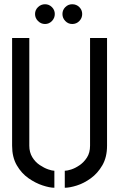

<svg xmlns="http://www.w3.org/2000/svg" viewBox="-20 -879 561 904"><path d="M320 -766Q301 -766 287.5 -780Q274 -794 274 -813Q274 -832 287.5 -845.5Q301 -859 320 -859Q340 -859 353.5 -845.5Q367 -832 367 -813Q367 -794 353.5 -780Q340 -766 320 -766ZM192 -766Q173 -766 159 -780Q145 -794 145 -813Q145 -832 159 -845.5Q173 -859 192 -859Q211 -859 224.5 -845.5Q238 -832 238 -813Q238 -794 224.5 -780Q211 -766 192 -766ZM236 5Q214 5 180.5 -6Q147 -17 114 -40Q81 -63 59 -101Q37 -139 37 -193V-700H118V-193Q118 -162 132 -139Q146 -116 167 -102Q188 -88 207 -81.5Q226 -75 236 -75ZM285 5V-75Q296 -75 315 -81Q334 -87 354.5 -101Q375 -115 389.5 -137.5Q404 -160 404 -193V-700H484V-193Q484 -139 462 -101Q440 -63 407.5 -39.5Q375 -16 341.5 -5.5Q308 5 285 5Z"/></svg>

Font: Stick No Bills ExtraLight
Style: Regular
Weight: 400
Version: Version 2.000